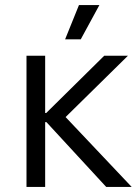

<svg xmlns="http://www.w3.org/2000/svg" viewBox="-20 -741 547 761"><path d="M300 -585 374 -721H293L238 -585ZM85 0H159V-257H164L401 0H502L240 -277L487 -520H393L163 -293H159V-520H85Z"/></svg>

Font: Fixel Text Regular
Style: Regular
Weight: 400
Width: 4
Designer: AlfaBravo + MacPaw
Foundry: Kyrylo Tkachov, Marchela Mozhyna, Serhii Makarenko, Maria Weinstein, Zakhar Kryvoshyya
Version: Version 1.211